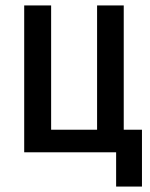

<svg xmlns="http://www.w3.org/2000/svg" viewBox="-20 -560 553 706"><path d="M407 126V0H69V-540H168V-83H337V-540H435V-83H502V126Z"/></svg>

Font: Noto Sans Condensed Medium
Style: Regular
Weight: 500
Width: 3
Designer: Monotype Design Team
Foundry: Monotype Imaging Inc.
Version: Version 2.013; ttfautohint (v1.8.4.7-5d5b)